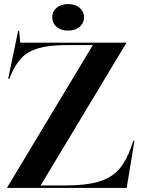

<svg xmlns="http://www.w3.org/2000/svg" viewBox="-20 -921 689 941"><path d="M15 -2 435 -700H307Q222 -700 170 -685Q118 -670 87 -638.5Q56 -607 33 -553L26 -535H20L69 -770H74L79 -712H599V-710L179 -12H298Q402 -12 464.5 -31Q527 -50 563 -91Q599 -132 624 -204L634 -232H639L601 0H15ZM236 -836Q236 -864 257 -882.5Q278 -901 314 -901Q349 -901 370.5 -882.5Q392 -864 392 -836Q392 -808 370.5 -789.5Q349 -771 314 -771Q278 -771 257 -789.5Q236 -808 236 -836Z"/></svg>

Font: Nyght Serif Medium
Style: Regular
Weight: 500
Designer: Maksym Kobuzan
Version: Version 0.410